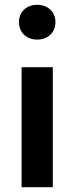

<svg xmlns="http://www.w3.org/2000/svg" viewBox="-20 -780 310 800"><path d="M70 -500V0H200V-500ZM135 -760C90 -760 59 -730 59 -688C59 -645 90 -615 135 -615C180 -615 211 -645 211 -688C211 -730 180 -760 135 -760Z"/></svg>

Font: Gully SemiBold
Style: Regular
Weight: 600
Designer: jaikishan Patel
Foundry: MagicType
Version: Version 1.000;Glyphs 3.2 (3242)